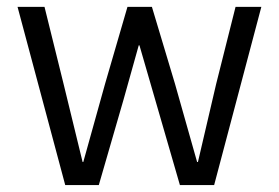

<svg xmlns="http://www.w3.org/2000/svg" viewBox="-20 -536 808 556"><path d="M30.8 -516.1 168.9 0H266.1L337.9 -248L381.8 -404.8H383.8L429.2 -248L501 0H600.1L736.8 -516.1H662.1L606 -293L553.2 -66.9H550.8L486.8 -293L419.9 -516.1H349.1L284.2 -293L221.2 -66.9H219.2L164.1 -293L108.9 -516.1Z"/></svg>

Font: Plexus Sans
Style: Regular
Weight: 400
Version: Version 2.001;PS 002.001;hotconv 1.0.70;makeotf.lib2.5.58329